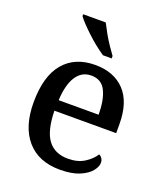

<svg xmlns="http://www.w3.org/2000/svg" viewBox="-142 -861 829 967"><g transform="rotate(20 272.5 -378.0)"><path d="M292 10Q178 10 115.5 -62Q53 -134 53 -264Q53 -404 113 -475.5Q173 -547 282 -547Q382 -547 439.5 -486.5Q497 -426 497 -307V-260H166Q168 -153 204.5 -104.5Q241 -56 312 -56Q364 -56 399.5 -78.5Q435 -101 453 -130Q462 -127 469 -117Q476 -107 476 -93Q476 -72 456.5 -48Q437 -24 396.5 -7Q356 10 292 10ZM382 -317Q382 -396 359 -443Q336 -490 281 -490Q230 -490 201 -445.5Q172 -401 168 -317ZM300 -606Q279 -620 254.5 -639.5Q230 -659 206.5 -681Q183 -703 164 -723Q145 -743 136 -756V-766H257Q268 -744 283 -717Q298 -690 315.5 -664Q333 -638 347 -619V-606Z"/></g></svg>

Font: Noto Serif Hebrew Medium
Style: Regular
Weight: 500
Version: Version 2.003